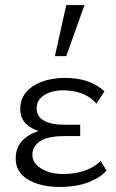

<svg xmlns="http://www.w3.org/2000/svg" viewBox="-20 -731 459 759"><path d="M214 8Q169 8 129.5 -4Q90 -16 66 -41Q42 -66 42 -105Q42 -161 89.5 -193Q137 -225 226 -225V-200Q178 -200 140.5 -210.5Q103 -221 81.5 -243Q60 -265 60 -301Q60 -338 82.5 -365.5Q105 -393 145.5 -408Q186 -423 236 -423Q288 -423 326.5 -409.5Q365 -396 393 -370L361 -321Q341 -346 307 -360Q273 -374 230 -374Q202 -374 178 -366Q154 -358 139.5 -342.5Q125 -327 125 -302Q125 -271 153 -254.5Q181 -238 236 -238H297V-193H236Q168 -193 138 -172.5Q108 -152 108 -119Q108 -97 124 -80Q140 -63 167.5 -53Q195 -43 230 -43Q276 -43 315 -56.5Q354 -70 378 -95L401 -57Q380 -31 332.5 -11.5Q285 8 214 8ZM197 -509 242 -711H314L242 -509Z"/></svg>

Font: Ysabeau Office
Style: Regular
Weight: 400
Designer: Christian Thalmann (Catharsis Fonts)
Version: Version 2.001;gftools[0.9.30]; featfreeze: tnum,lnum,ss02